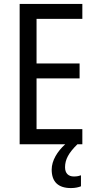

<svg xmlns="http://www.w3.org/2000/svg" viewBox="-20 -734 488 977"><path d="M311 117C311 78 329 44 374 0H399V-77H166V-335H385V-411H166V-638H399V-714H80V0H312C272 36 243 83 243 129C243 190 275 223 341 223C363 223 379 219 392 214V158C384 161 373 164 356 164C328 164 311 148 311 117Z"/></svg>

Font: Noto Sans Lao Looped Condensed
Style: Regular
Weight: 400
Width: 3
Designer: Mark Frömberg, Ben Mitchell
Foundry: The Fontpad Ltd
Version: Version 1.003